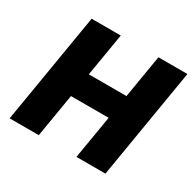

<svg xmlns="http://www.w3.org/2000/svg" viewBox="-124 -684 841 823"><g transform="rotate(30 296.5 -272.5)"><path d="M251.1 -545.5 215.6 -333.1H402L437.5 -545.5H581L490.1 0H346.6L382.5 -214.1H196L160.2 0H16L106.9 -545.5Z"/></g></svg>

Font: Inter UI
Style: Bold Italic
Weight: 700
Italic angle: 9.39999°
Designer: Rasmus Andersson
Foundry: rsms
Version: 3.2;8d6f07862